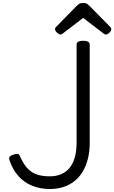

<svg xmlns="http://www.w3.org/2000/svg" viewBox="-20 -1247 765 1286"><path d="M314 19Q249 19 195 -3Q141 -25 102.5 -68.5Q64 -112 43 -176Q38 -191 46.5 -199Q55 -207 69 -211Q85 -217 97 -216Q109 -215 114 -200Q134 -155 158.5 -125.5Q183 -96 220 -81Q257 -66 314 -66Q346 -66 373.5 -74.5Q401 -83 423 -100Q445 -117 460.5 -143.5Q476 -170 484.5 -207Q493 -244 493 -292V-947Q493 -961 504 -967.5Q515 -974 537 -974Q559 -974 570 -967.5Q581 -961 581 -947V-292Q581 -232 568.5 -183Q556 -134 533 -96Q510 -58 477 -32.5Q444 -7 403 6Q362 19 314 19ZM384 -1016Q375 -1016 362 -1028Q349 -1040 349 -1050Q349 -1053 349.5 -1057Q350 -1061 355 -1066L493 -1207Q500 -1214 509 -1220.5Q518 -1227 537 -1227Q556 -1227 564.5 -1220.5Q573 -1214 580 -1207L719 -1066Q724 -1061 724.5 -1057Q725 -1053 725 -1050Q725 -1040 712.5 -1028Q700 -1016 690 -1016Q683 -1016 678 -1019.5Q673 -1023 665 -1029L537 -1127L409 -1029Q402 -1023 396.5 -1019.5Q391 -1016 384 -1016Z"/></svg>

Font: Playwrite IT Trad
Style: Regular
Weight: 400
Designer: Veronika Burian, José Scaglione
Foundry: TypeTogether
Version: Version 1.002